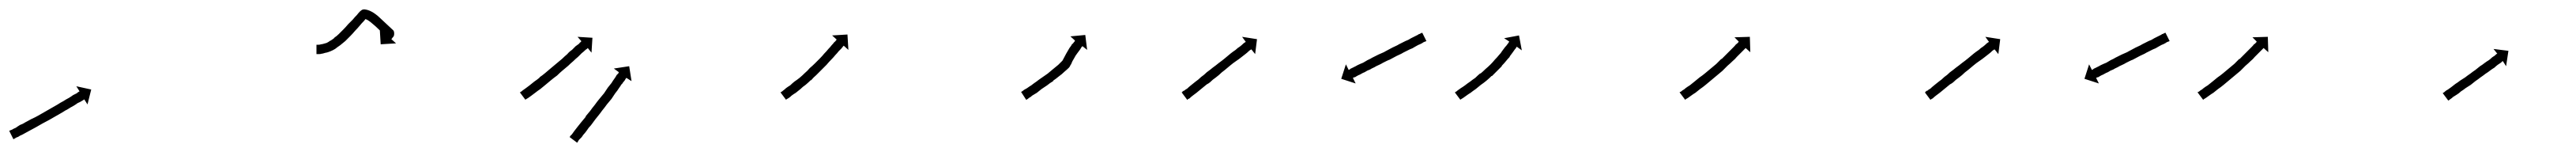

<svg xmlns="http://www.w3.org/2000/svg" viewBox="-39 -312 5536 326"><path d="M-18 -32Q-16 -33 -13 -34Q-10 -36 -5 -38Q-1 -41 4 -44Q10 -46 16 -50Q22 -53 29 -57Q36 -60 43 -64Q50 -68 57 -72Q64 -76 71 -80Q78 -84 85 -88Q91 -92 97 -95Q103 -99 109 -102Q114 -105 118 -108Q122 -110 126 -112Q128 -114 130 -115Q131 -116 132 -116L125 -127L157 -120L149 -88L142 -99Q142 -99 141 -98Q139 -97 136 -95Q133 -93 128 -91Q124 -88 119 -85Q113 -82 107 -78Q101 -75 95 -71Q88 -67 81 -63Q74 -59 67 -55Q59 -51 52 -47Q45 -43 38 -39Q32 -36 25 -32Q19 -29 14 -26Q9 -23 4 -21Q0 -18 -4 -17Q-7 -15 -9 -14Q-10 -14 -10 -13L-19 -31Q-19 -32 -18 -32Z M642 -216Q642 -216 642 -216Q642 -216 642 -216Q642 -216 642 -216Q642 -216 642 -216Q644 -216 646 -216Q646 -216 646 -216Q646 -216 645 -216Q645 -216 645 -216Q645 -216 645 -216Q648 -216 651 -217Q651 -217 650.5 -217Q650 -217 650 -217Q650 -217 650 -217Q650 -217 650 -217Q653 -217 656 -218Q656 -218 656 -218Q656 -218 656 -218Q656 -218 656 -218Q656 -218 656 -218Q659 -219 663 -220Q663 -220 663 -220Q663 -220 663 -220Q663 -220 663 -220Q663 -220 663 -220Q667 -222 671 -225Q671 -225 671 -224.5Q671 -224 671 -224Q671 -224 670.5 -224Q670 -224 670 -224Q675 -227 680 -231Q680 -231 679.5 -231Q679 -231 679 -231Q679 -231 679 -231Q679 -231 679 -231Q684 -234 689 -239Q689 -239 689 -239Q689 -239 689 -239Q689 -239 689 -239Q689 -239 689 -239Q694 -244 699 -249Q699 -249 699 -249Q699 -249 699 -249Q699 -249 699 -249Q699 -249 699 -249Q704 -254 709 -260Q709 -260 709 -260Q709 -260 709 -260Q709 -260 709 -260Q709 -260 709 -260Q714 -265 719 -270Q723 -275 728 -280Q731 -284 735 -288Q736 -289 739 -291Q742 -292 743 -292Q759 -291 777 -274Q795 -257 806 -247Q808 -245 808 -240Q808 -235 806 -233Q804 -231 803 -229Q802 -229 802 -228L812 -219L779 -217L777 -250L787 -241Q787 -242 788 -243Q790 -245 792 -247Q794 -249 794 -240Q794 -230 792 -232Q787 -237 777.5 -246.5Q768 -256 758 -264Q748 -272 742 -272Q741 -272 746 -274Q751 -276 750 -275Q746 -271 743 -267Q738 -262 734 -257Q729 -251 724 -246Q724 -246 724 -246Q724 -246 724 -246Q724 -246 724 -246Q724 -246 724 -246Q719 -240 714 -235Q714 -235 714 -235Q714 -235 714 -235Q714 -235 714 -235Q714 -235 714 -235Q708 -229 703 -224Q703 -224 703 -224Q703 -224 703 -224Q703 -224 703 -224Q703 -224 703 -224Q697 -219 692 -215Q692 -215 692 -215Q692 -215 692 -215Q692 -215 692 -215Q692 -215 692 -215Q686 -211 681 -207Q681 -207 681 -207Q681 -207 681 -207Q681 -207 681 -207Q681 -207 681 -207Q676 -204 671 -202Q671 -202 671 -202Q671 -202 671 -202Q671 -202 671 -202Q671 -202 671 -202Q666 -200 662 -199Q662 -199 662 -199Q662 -199 662 -199Q662 -199 661.5 -199Q661 -199 661 -199Q657 -198 654 -197Q654 -197 654 -197Q654 -197 653 -197Q653 -197 653 -197Q653 -197 653 -197Q650 -196 647 -196Q647 -196 647 -196Q647 -196 647 -196Q647 -196 647 -196Q647 -196 647 -196Q644 -196 643 -196Q643 -196 643 -196Q643 -196 642 -196Q642 -196 642 -196Q642 -196 642 -196Q642 -196 641 -196V-216Q641 -216 642 -216Z M1080 -115Q1082 -116 1084 -118Q1087 -120 1091 -123Q1095 -126 1099 -129Q1099 -129 1099 -129Q1099 -129 1099 -129Q1099 -129 1099 -129Q1099 -129 1099 -129Q1104 -133 1109 -137Q1109 -137 1109 -137Q1109 -137 1109 -137Q1109 -137 1109 -137Q1109 -137 1109 -137Q1115 -141 1121 -146H1120Q1126 -150 1132 -155Q1138 -160 1145 -166Q1151 -171 1157 -176Q1163 -181 1169 -186Q1174 -191 1180 -196Q1184 -201 1190 -205Q1192 -207 1194 -209Q1196 -211 1198 -213Q1202 -216 1205 -218Q1207 -221 1209 -222Q1210 -223 1210 -224L1202 -233L1234 -231L1232 -199L1224 -209Q1223 -208 1222 -207Q1220 -206 1218 -204Q1215 -201 1211 -198Q1209 -196 1207 -194Q1205 -192 1203 -190Q1198 -186 1193 -181Q1187 -176 1182 -171Q1176 -166 1170 -161Q1164 -156 1158 -150Q1151 -145 1145 -140Q1139 -135 1133 -130Q1127 -125 1122 -121Q1122 -121 1122 -121Q1122 -121 1122 -121Q1122 -121 1122 -121Q1122 -121 1122 -121Q1116 -117 1111 -113Q1111 -113 1111 -113Q1111 -113 1111 -113Q1111 -113 1111 -113Q1111 -113 1111 -113Q1107 -110 1103 -107Q1099 -104 1096 -102Q1093 -100 1091 -99Q1090 -98 1090 -98L1078 -114Q1079 -114 1080 -115ZM1186 -20Q1188 -22 1190 -24Q1192 -27 1195 -31Q1198 -35 1202 -40Q1206 -45 1210 -50Q1215 -56 1220 -62H1219Q1224 -68 1229 -74Q1234 -81 1239 -87Q1244 -94 1249 -100Q1254 -106 1259 -112Q1263 -118 1267 -124Q1271 -129 1275 -134Q1275 -134 1275 -134Q1275 -134 1275 -134Q1275 -134 1275 -134Q1275 -134 1275 -134Q1278 -139 1281 -143Q1284 -147 1286 -151Q1288 -153 1290 -155V-156Q1290 -156 1291 -157L1280 -165L1313 -170L1318 -138L1307 -145Q1307 -145 1306 -144Q1305 -142 1303 -139Q1300 -136 1297 -131V-132Q1294 -127 1291 -123Q1291 -123 1291 -123Q1291 -123 1291 -123Q1291 -123 1291 -123Q1291 -123 1291 -123Q1288 -118 1283 -112Q1279 -106 1275 -100Q1270 -94 1265 -88Q1260 -81 1255 -75Q1250 -68 1245 -62Q1240 -56 1235 -49Q1231 -43 1226 -38Q1222 -32 1218 -27Q1214 -23 1211 -18Q1208 -15 1205 -12Q1203 -9 1202 -7Q1201 -6 1201 -6L1185 -18Q1186 -19 1186 -20Z M1640 -115Q1642 -116 1644 -118Q1647 -120 1650 -123Q1650 -123 1650 -123Q1650 -123 1650 -123Q1650 -123 1650 -123Q1650 -123 1650 -123Q1654 -126 1659 -129Q1659 -129 1659 -129Q1659 -129 1659 -129Q1659 -129 1659 -129Q1659 -129 1659 -129Q1663 -133 1668 -137Q1668 -137 1668 -137Q1668 -137 1668 -137Q1668 -137 1668 -137Q1668 -137 1668 -137Q1674 -141 1679 -145Q1679 -145 1679 -145Q1679 -145 1679 -145Q1679 -145 1679 -145Q1679 -145 1679 -145Q1685 -150 1690 -155Q1690 -155 1690 -155Q1690 -155 1690 -155Q1690 -155 1690 -155Q1690 -155 1690 -155Q1696 -160 1701 -166Q1701 -166 1701 -166Q1701 -166 1701 -166Q1701 -166 1701 -166Q1701 -166 1701 -166Q1707 -171 1712 -176Q1712 -176 1712 -176Q1712 -176 1712 -176Q1712 -176 1712 -176Q1712 -176 1712 -176Q1718 -182 1723 -187Q1723 -187 1723 -187Q1723 -187 1723 -187Q1723 -187 1723 -187Q1723 -187 1723 -187Q1728 -192 1732 -197Q1737 -202 1741 -207Q1745 -211 1748 -215Q1751 -218 1754 -222Q1755 -222 1758 -226Q1758 -227 1759 -227L1749 -236L1782 -238L1784 -205L1774 -214Q1773 -213 1773 -213Q1770 -209 1769 -208Q1766 -205 1763 -202Q1760 -198 1756 -194Q1752 -189 1747 -184Q1742 -179 1737 -173Q1737 -173 1737 -173Q1737 -173 1737 -173Q1737 -173 1737 -173Q1737 -173 1737 -173Q1732 -168 1726 -162Q1726 -162 1726 -162Q1726 -162 1726 -162Q1726 -162 1726 -162Q1726 -162 1726 -162Q1721 -157 1715 -151Q1715 -151 1715 -151Q1715 -151 1715 -151Q1715 -151 1715 -151Q1715 -151 1715 -151Q1709 -146 1704 -140Q1704 -140 1704 -140Q1704 -140 1703 -140Q1703 -140 1703 -140Q1703 -140 1703 -140Q1698 -135 1692 -130Q1692 -130 1692 -130Q1692 -130 1692 -130Q1692 -130 1692 -130Q1692 -130 1692 -130Q1686 -126 1681 -121Q1681 -121 1681 -121Q1681 -121 1681 -121Q1681 -121 1681 -121Q1681 -121 1681 -121Q1676 -117 1671 -113Q1671 -113 1671 -113Q1671 -113 1671 -113Q1671 -113 1671 -113Q1671 -113 1671 -113Q1666 -110 1662 -107Q1662 -107 1662 -107Q1662 -107 1662 -107Q1662 -107 1662 -107Q1662 -107 1662 -107Q1659 -104 1656 -102Q1653 -100 1651 -99Q1650 -98 1650 -98L1638 -114Q1639 -114 1640 -115Z M2157 -116Q2159 -117 2161 -119Q2164 -121 2168 -123Q2172 -126 2177 -129Q2182 -133 2188 -137Q2193 -141 2199 -145Q2206 -150 2212 -154Q2212 -154 2212 -154Q2212 -154 2212 -154Q2212 -154 2212 -154Q2212 -154 2212 -154Q2218 -159 2224 -164Q2224 -164 2224 -164Q2224 -164 2224 -164Q2224 -164 2224 -164Q2224 -164 2224 -164Q2230 -169 2235 -173Q2235 -173 2235 -173Q2235 -173 2235 -173Q2235 -173 2235 -173Q2235 -173 2235 -173Q2240 -178 2243 -181Q2243 -181 2243 -181Q2243 -181 2243 -181Q2243 -181 2243 -181Q2243 -181 2243 -181Q2246 -185 2251 -184.5Q2256 -184 2259 -180Q2261 -178 2258 -181Q2255 -184 2253 -184Q2246 -185 2243 -180Q2243 -180 2242 -179Q2242 -178 2242.5 -179.5Q2243 -181 2244 -182Q2244 -182 2244 -182Q2244 -182 2244 -182Q2244 -182 2244 -182Q2244 -182 2244 -182Q2248 -190 2252 -197Q2252 -197 2252 -197Q2252 -197 2252 -197Q2252 -197 2252 -197Q2252 -197 2252 -197Q2256 -204 2259 -209Q2259 -209 2259 -209Q2259 -209 2259 -209Q2259 -209 2259 -209Q2259 -209 2259 -209Q2263 -214 2265 -218Q2265 -218 2265 -218Q2265 -218 2266 -218Q2266 -218 2266 -218Q2266 -218 2266 -218Q2268 -221 2270 -223Q2270 -223 2270 -223Q2270 -223 2270 -223Q2270 -223 2270 -223Q2270 -223 2270 -223Q2270 -224 2271 -225L2261 -234L2293 -237L2297 -205L2287 -213Q2286 -212 2285 -211Q2285 -211 2285 -211Q2285 -211 2285 -211Q2285 -211 2285 -211Q2285 -211 2285 -211Q2284 -209 2282 -206Q2282 -206 2282 -206Q2282 -206 2282 -206Q2282 -206 2282 -206Q2282 -206 2282 -206Q2279 -202 2276 -198Q2276 -198 2276 -198Q2276 -198 2276 -198Q2276 -198 2276 -198Q2276 -198 2276 -198Q2272 -193 2269 -187Q2269 -187 2269 -187Q2269 -187 2269 -187Q2269 -187 2269 -187Q2269 -187 2269 -187Q2265 -181 2262 -173Q2262 -173 2262 -173.5Q2262 -174 2262 -174Q2262 -174 2262 -174Q2262 -174 2262 -174Q2260 -169 2258 -167Q2258 -167 2258 -167Q2258 -167 2258 -167Q2258 -167 2258 -167Q2258 -167 2258 -167Q2254 -163 2248 -158Q2248 -158 2248 -158Q2248 -158 2248 -158Q2248 -158 2248 -158Q2248 -158 2248 -158Q2243 -153 2236 -148Q2236 -148 2236 -148Q2236 -148 2236 -148Q2236 -148 2236 -148Q2236 -148 2236 -148Q2230 -143 2224 -139Q2224 -139 2224 -138.5Q2224 -138 2224 -138Q2224 -138 2224 -138Q2224 -138 2224 -138Q2217 -134 2211 -129Q2205 -125 2199 -121Q2194 -117 2189 -113Q2184 -110 2179 -107Q2176 -104 2172 -102Q2170 -100 2168 -99Q2167 -98 2166 -98L2155 -115Q2156 -115 2157 -116Z M2502 -115Q2502 -115 2502 -115Q2502 -115 2502 -115Q2502 -115 2501.5 -115Q2501 -115 2501 -115Q2503 -116 2505 -118Q2505 -118 2505 -118Q2505 -118 2505 -117Q2505 -117 2505 -117Q2505 -117 2505 -117Q2508 -120 2512 -122Q2515 -125 2520 -129Q2525 -133 2530 -137Q2536 -141 2542 -147Q2545 -149 2548 -151.5Q2551 -154 2554 -157Q2561 -162 2567 -167Q2574 -172 2580 -177Q2587 -182 2593 -187Q2599 -192 2605 -197Q2610 -201 2616 -205Q2620 -209 2625 -212Q2629 -215 2632 -218Q2634 -220 2636 -221Q2637 -222 2638 -222L2630 -233L2662 -228L2658 -196L2650 -206Q2649 -206 2648 -205Q2646 -204 2644 -202Q2641 -199 2637 -196Q2633 -193 2628 -189Q2623 -185 2617 -181Q2611 -177 2605 -172Q2599 -167 2593 -162Q2586 -157 2580 -151Q2574 -146 2567 -141Q2564 -138 2561 -135.5Q2558 -133 2554 -131Q2548 -126 2543 -122Q2537 -117 2532 -113Q2528 -110 2524 -107Q2520 -104 2517 -101Q2517 -101 2517 -101Q2517 -101 2517 -101Q2517 -101 2517 -101Q2517 -101 2517 -101Q2515 -100 2513 -99Q2513 -99 2513 -99Q2513 -99 2513 -99Q2513 -98 2513 -98Q2513 -98 2513 -98Q2512 -98 2512 -98L2500 -114Q2501 -114 2502 -115ZM3024 -223Q3023 -223 3019 -221Q3018 -220 3016 -219Q3014 -218 3012 -217Q3009 -216 3006.5 -214.5Q3004 -213 3002 -212Q2999 -210 2996 -208.5Q2993 -207 2990 -206Q2986 -204 2983 -202.5Q2980 -201 2976 -199Q2973 -197 2969.5 -195.5Q2966 -194 2962 -192Q2958 -190 2954.5 -188Q2951 -186 2947 -184Q2944 -183 2940 -181Q2936 -179 2932 -177Q2929 -175 2925.5 -173.5Q2922 -172 2918 -170Q2915 -168 2911.5 -166.5Q2908 -165 2905 -163Q2902 -162 2899 -160.5Q2896 -159 2893 -157Q2890 -156 2887.5 -154.5Q2885 -153 2883 -152Q2880 -151 2875 -148Q2874 -147 2872.5 -146.5Q2871 -146 2870 -146Q2869 -145 2868 -145L2874 -133L2843 -143L2853 -174L2859 -162Q2859 -162 2861 -163Q2863 -165 2866 -166Q2868 -167 2870 -168Q2872 -169 2874 -170Q2877 -172 2884 -175Q2887 -176 2890 -177.5Q2893 -179 2896 -181Q2899 -183 2902.5 -184.5Q2906 -186 2909 -188Q2917 -192 2923 -195Q2927 -197 2931 -198.5Q2935 -200 2938 -202Q2942 -204 2945.5 -206Q2949 -208 2953 -210Q2957 -212 2960.5 -213.5Q2964 -215 2967 -217Q2971 -219 2974 -220.5Q2977 -222 2981 -224Q2984 -225 2987 -226.5Q2990 -228 2993 -230Q2999 -233 3003 -235Q3005 -236 3007 -237Q3009 -238 3010 -239Q3012 -239 3013 -240Q3014 -241 3015 -241Q3018 -242 3017 -242L3026 -224Q3026 -224 3024 -223Z M3089 -115Q3091 -116 3093 -118Q3097 -121 3100 -123Q3105 -126 3109 -129Q3114 -133 3120 -137Q3120 -137 3120 -137Q3120 -137 3120 -137Q3120 -137 3120 -137Q3120 -137 3120 -137Q3125 -141 3131 -145Q3131 -145 3131 -145Q3131 -145 3131 -145Q3131 -145 3131 -145Q3131 -145 3131 -145Q3136 -150 3142 -155Q3142 -155 3142 -154.5Q3142 -154 3142 -154Q3142 -154 3142 -154Q3142 -154 3142 -154Q3148 -159 3153 -164Q3153 -164 3153 -164Q3153 -164 3153 -164Q3153 -164 3153 -164Q3153 -164 3153 -164Q3159 -169 3164 -174Q3164 -174 3164 -174Q3164 -174 3164 -174Q3164 -174 3164 -174Q3164 -174 3164 -174Q3169 -179 3173 -184Q3173 -184 3173 -184Q3173 -184 3173 -184Q3173 -184 3173 -184Q3173 -184 3173 -184Q3178 -189 3182 -194Q3182 -194 3182 -194Q3182 -194 3182 -194Q3182 -194 3182 -194Q3182 -194 3182 -194Q3186 -198 3189 -203Q3189 -203 3189 -203Q3189 -203 3189 -203Q3189 -203 3189 -203Q3189 -203 3189 -203Q3192 -207 3195 -211Q3195 -211 3195 -211Q3195 -211 3195 -211Q3195 -211 3195 -211Q3195 -211 3195 -211Q3198 -214 3200 -217Q3200 -217 3200 -217Q3200 -217 3200 -217Q3200 -217 3200 -217Q3200 -217 3200 -217Q3202 -220 3203 -221Q3203 -222 3204 -223L3193 -230L3225 -236L3231 -204L3220 -212Q3220 -211 3219 -210Q3218 -208 3216 -206Q3216 -206 3216 -206Q3216 -206 3216 -206Q3216 -206 3216 -206Q3216 -206 3216 -206Q3214 -203 3211 -199Q3211 -199 3211 -199Q3211 -199 3211 -199Q3211 -199 3211 -199Q3211 -199 3211 -199Q3208 -195 3205 -191Q3205 -191 3205 -191Q3205 -191 3205 -191Q3205 -191 3205 -190.5Q3205 -190 3205 -190Q3201 -186 3197 -181Q3197 -181 3197 -181Q3197 -181 3197 -181Q3197 -181 3197 -181Q3197 -181 3197 -181Q3193 -176 3188 -171Q3188 -171 3188 -170.5Q3188 -170 3188 -170Q3188 -170 3188 -170Q3188 -170 3188 -170Q3183 -165 3178 -160Q3178 -160 3178 -160Q3178 -160 3178 -160Q3178 -160 3178 -160Q3178 -160 3178 -160Q3172 -154 3167 -149Q3167 -149 3167 -149Q3167 -149 3167 -149Q3167 -149 3166.5 -149Q3166 -149 3166 -149Q3161 -144 3155 -139Q3155 -139 3155 -139Q3155 -139 3155 -139Q3155 -139 3155 -139Q3155 -139 3155 -139Q3149 -134 3143 -130Q3143 -130 3143 -130Q3143 -130 3143 -130Q3143 -130 3143 -130Q3143 -130 3143 -130Q3137 -125 3132 -121Q3132 -121 3132 -121Q3132 -121 3132 -121Q3132 -121 3132 -121Q3132 -121 3132 -121Q3126 -117 3121 -113Q3116 -110 3112 -107Q3108 -104 3105 -102Q3102 -100 3100 -99Q3099 -98 3099 -98L3087 -114Q3088 -114 3089 -115Z M3572 -115Q3574 -116 3576 -118Q3580 -120 3583 -123Q3587 -126 3592 -129Q3597 -133 3602 -137Q3602 -137 3602 -137Q3602 -137 3602 -137Q3602 -137 3602 -137Q3602 -137 3602 -137Q3607 -141 3613 -146Q3613 -146 3613 -146Q3613 -146 3613 -146Q3613 -146 3613 -146Q3613 -146 3613 -146Q3619 -150 3625 -155Q3625 -155 3625 -155Q3625 -155 3625 -155Q3625 -155 3625 -155Q3625 -155 3625 -155Q3631 -160 3637 -165Q3637 -165 3637 -165Q3637 -165 3637 -165Q3637 -165 3637 -165Q3637 -165 3637 -165Q3643 -170 3649 -175Q3649 -175 3649 -175Q3649 -175 3649 -175Q3649 -175 3649 -175Q3649 -175 3649 -175Q3654 -180 3660 -186Q3660 -186 3660 -186Q3660 -186 3660 -186Q3660 -186 3660 -185.5Q3660 -185 3660 -185Q3665 -190 3670 -195Q3670 -195 3670 -195Q3670 -195 3670 -195Q3670 -195 3670 -195Q3670 -195 3670 -195Q3675 -200 3679 -204Q3683 -208 3687 -212Q3690 -215 3692 -218V-217Q3695 -220 3696 -221Q3697 -222 3697 -223L3688 -232L3721 -233L3722 -200L3712 -209Q3711 -208 3711 -208Q3709 -206 3707 -204Q3704 -201 3701 -198Q3697 -194 3693 -190Q3689 -185 3684 -181Q3684 -181 3684 -181Q3684 -181 3684 -181Q3684 -181 3684 -181Q3684 -181 3684 -181Q3679 -176 3673 -171Q3673 -171 3673 -171Q3673 -171 3673 -171Q3673 -171 3673 -171Q3673 -171 3673 -171Q3668 -166 3662 -160Q3662 -160 3662 -160Q3662 -160 3662 -160Q3662 -160 3662 -160Q3662 -160 3662 -160Q3656 -155 3650 -150Q3650 -150 3650 -150Q3650 -150 3650 -150Q3650 -150 3650 -150Q3650 -150 3650 -150Q3644 -145 3638 -140Q3638 -140 3638 -140Q3638 -140 3638 -140Q3638 -140 3638 -140Q3638 -140 3638 -140Q3632 -135 3626 -130Q3626 -130 3626 -130Q3626 -130 3626 -130Q3626 -130 3626 -130Q3626 -130 3626 -130Q3620 -125 3614 -121Q3614 -121 3614 -121Q3614 -121 3614 -121Q3614 -121 3614 -121Q3614 -121 3614 -121Q3609 -117 3604 -113Q3599 -110 3595 -107Q3591 -104 3588 -102Q3585 -100 3583 -99Q3583 -98 3582 -98L3570 -114Q3571 -115 3572 -115Z M4099 -115Q4099 -115 4099 -115Q4099 -115 4099 -115Q4099 -115 4098.5 -115Q4098 -115 4098 -115Q4100 -116 4102 -118Q4102 -118 4102 -118Q4102 -118 4102 -117Q4102 -117 4102 -117Q4102 -117 4102 -117Q4105 -120 4109 -122Q4112 -125 4117 -129Q4122 -133 4127 -137Q4133 -141 4139 -147Q4142 -149 4145 -151.5Q4148 -154 4151 -157Q4158 -162 4164 -167Q4171 -172 4177 -177Q4184 -182 4190 -187Q4196 -192 4202 -197Q4207 -201 4213 -205Q4217 -209 4222 -212Q4226 -215 4229 -218Q4231 -220 4233 -221Q4234 -222 4235 -222L4227 -233L4259 -228L4255 -196L4247 -206Q4246 -206 4245 -205Q4243 -204 4241 -202Q4238 -199 4234 -196Q4230 -193 4225 -189Q4220 -185 4214 -181Q4208 -177 4202 -172Q4196 -167 4190 -162Q4183 -157 4177 -151Q4171 -146 4164 -141Q4161 -138 4158 -135.5Q4155 -133 4151 -131Q4145 -126 4140 -122Q4134 -117 4129 -113Q4125 -110 4121 -107Q4117 -104 4114 -101Q4114 -101 4114 -101Q4114 -101 4114 -101Q4114 -101 4114 -101Q4114 -101 4114 -101Q4112 -100 4110 -99Q4110 -99 4110 -99Q4110 -99 4110 -99Q4110 -98 4110 -98Q4110 -98 4110 -98Q4109 -98 4109 -98L4097 -114Q4098 -114 4099 -115ZM4621 -223Q4620 -223 4616 -221Q4615 -220 4613 -219Q4611 -218 4609 -217Q4606 -216 4603.5 -214.5Q4601 -213 4599 -212Q4596 -210 4593 -208.5Q4590 -207 4587 -206Q4583 -204 4580 -202.5Q4577 -201 4573 -199Q4570 -197 4566.5 -195.5Q4563 -194 4559 -192Q4555 -190 4551.5 -188Q4548 -186 4544 -184Q4541 -183 4537 -181Q4533 -179 4529 -177Q4526 -175 4522.5 -173.5Q4519 -172 4515 -170Q4512 -168 4508.5 -166.5Q4505 -165 4502 -163Q4499 -162 4496 -160.5Q4493 -159 4490 -157Q4487 -156 4484.5 -154.5Q4482 -153 4480 -152Q4477 -151 4472 -148Q4471 -147 4469.5 -146.5Q4468 -146 4467 -146Q4466 -145 4465 -145L4471 -133L4440 -143L4450 -174L4456 -162Q4456 -162 4458 -163Q4460 -165 4463 -166Q4465 -167 4467 -168Q4469 -169 4471 -170Q4474 -172 4481 -175Q4484 -176 4487 -177.5Q4490 -179 4493 -181Q4496 -183 4499.5 -184.5Q4503 -186 4506 -188Q4514 -192 4520 -195Q4524 -197 4528 -198.5Q4532 -200 4535 -202Q4539 -204 4542.5 -206Q4546 -208 4550 -210Q4554 -212 4557.5 -213.5Q4561 -215 4564 -217Q4568 -219 4571 -220.5Q4574 -222 4578 -224Q4581 -225 4584 -226.5Q4587 -228 4590 -230Q4596 -233 4600 -235Q4602 -236 4604 -237Q4606 -238 4607 -239Q4609 -239 4610 -240Q4611 -241 4612 -241Q4615 -242 4614 -242L4623 -224Q4623 -224 4621 -223Z M4685 -115Q4687 -116 4689 -118Q4693 -120 4696 -123Q4700 -126 4705 -129Q4710 -133 4715 -137Q4715 -137 4715 -137Q4715 -137 4715 -137Q4715 -137 4715 -137Q4715 -137 4715 -137Q4720 -141 4726 -146Q4726 -146 4726 -146Q4726 -146 4726 -146Q4726 -146 4726 -146Q4726 -146 4726 -146Q4732 -150 4738 -155Q4738 -155 4738 -155Q4738 -155 4738 -155Q4738 -155 4738 -155Q4738 -155 4738 -155Q4744 -160 4750 -165Q4750 -165 4750 -165Q4750 -165 4750 -165Q4750 -165 4750 -165Q4750 -165 4750 -165Q4756 -170 4762 -175Q4762 -175 4762 -175Q4762 -175 4762 -175Q4762 -175 4762 -175Q4762 -175 4762 -175Q4767 -180 4773 -186Q4773 -186 4773 -186Q4773 -186 4773 -186Q4773 -186 4773 -185.5Q4773 -185 4773 -185Q4778 -190 4783 -195Q4783 -195 4783 -195Q4783 -195 4783 -195Q4783 -195 4783 -195Q4783 -195 4783 -195Q4788 -200 4792 -204Q4796 -208 4800 -212Q4803 -215 4805 -218V-217Q4808 -220 4809 -221Q4810 -222 4810 -223L4801 -232L4834 -233L4835 -200L4825 -209Q4824 -208 4824 -208Q4822 -206 4820 -204Q4817 -201 4814 -198Q4810 -194 4806 -190Q4802 -185 4797 -181Q4797 -181 4797 -181Q4797 -181 4797 -181Q4797 -181 4797 -181Q4797 -181 4797 -181Q4792 -176 4786 -171Q4786 -171 4786 -171Q4786 -171 4786 -171Q4786 -171 4786 -171Q4786 -171 4786 -171Q4781 -166 4775 -160Q4775 -160 4775 -160Q4775 -160 4775 -160Q4775 -160 4775 -160Q4775 -160 4775 -160Q4769 -155 4763 -150Q4763 -150 4763 -150Q4763 -150 4763 -150Q4763 -150 4763 -150Q4763 -150 4763 -150Q4757 -145 4751 -140Q4751 -140 4751 -140Q4751 -140 4751 -140Q4751 -140 4751 -140Q4751 -140 4751 -140Q4745 -135 4739 -130Q4739 -130 4739 -130Q4739 -130 4739 -130Q4739 -130 4739 -130Q4739 -130 4739 -130Q4733 -125 4727 -121Q4727 -121 4727 -121Q4727 -121 4727 -121Q4727 -121 4727 -121Q4727 -121 4727 -121Q4722 -117 4717 -113Q4712 -110 4708 -107Q4704 -104 4701 -102Q4698 -100 4696 -99Q4696 -98 4695 -98L4683 -114Q4684 -115 4685 -115Z M5211 -113Q5213 -114 5215 -116Q5217 -118 5221 -120Q5225 -123 5228 -125Q5233 -129 5237 -132Q5242 -135 5247 -139Q5253 -143 5258 -146Q5263 -150 5269 -154Q5274 -158 5280 -162Q5285 -166 5290 -170Q5295 -173 5300 -177Q5304 -180 5309 -183Q5313 -186 5316 -189Q5319 -191 5322 -193Q5324 -195 5325 -196Q5326 -196 5327 -197L5319 -207L5351 -203L5346 -170L5339 -181Q5338 -180 5337 -180Q5336 -178 5334 -177Q5331 -175 5328 -173Q5324 -170 5321 -167Q5316 -164 5312 -161Q5307 -157 5302 -154Q5297 -150 5291 -146Q5286 -142 5280 -138Q5275 -134 5270 -130Q5264 -126 5259 -123Q5254 -119 5249 -116Q5245 -112 5240 -109Q5237 -107 5232 -104Q5229 -101 5227 -100Q5224 -98 5223 -97Q5222 -97 5222 -96L5210 -112Q5210 -113 5211 -113Z"/></svg>

Font: FRB American Cursive Just Arrows Black
Style: Bold Italic
Weight: 900
Italic angle: -25°
Version: Version 2.0;Modular Font Editor K font №1